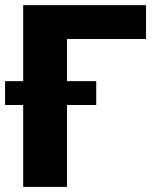

<svg xmlns="http://www.w3.org/2000/svg" viewBox="-38 -731 616 751"><path d="M338.4 -320.3H224.1V0H52.7V-320.3H-18.1V-413.6H52.7V-710.9H533.2V-578.6H224.1V-413.6H338.4Z"/></svg>

Font: Sadagaat-English
Style: Regular
Weight: 900
Designer: Ahmed alsheikh
Foundry: Ahmed alsheikh Design
Version: Version 2.137;January 17, 2018;FontCreator 11.0.0.2408 64-bi